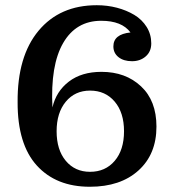

<svg xmlns="http://www.w3.org/2000/svg" viewBox="-20 -711 679 740"><path d="M47.9 -316.9Q46.4 -493.7 128.4 -592.3Q210.4 -690.9 353 -690.9Q393.6 -690.9 430.7 -681.2Q467.8 -671.4 497.6 -653.6Q527.3 -635.7 545.2 -607.2Q563 -578.6 563 -543.9Q563 -512.2 541.7 -493.7Q520.5 -475.1 488.8 -475.1Q456.5 -475.1 436.8 -490.7Q417 -506.3 417 -532.2Q417 -579.1 482.9 -585.9Q449.7 -630.9 370.1 -630.9Q272.9 -630.9 223.4 -545.2Q173.8 -459.5 182.1 -296.9Q196.3 -358.9 245.4 -396.5Q294.4 -434.1 371.1 -434.1Q463.9 -434.1 523.4 -378.4Q583 -322.8 583 -223.1Q583 -116.7 513.7 -54Q444.3 8.8 326.2 8.8Q196.3 8.8 121.8 -73.2Q47.4 -155.3 47.9 -316.9ZM327.1 -48.8Q386.2 -48.8 422.1 -91.1Q458 -133.3 458 -205.1Q458 -276.9 422.1 -319.3Q386.2 -361.8 327.1 -361.8Q269 -361.8 233.6 -319.1Q198.2 -276.4 198.2 -205.1Q198.2 -133.3 233.6 -91.1Q269 -48.8 327.1 -48.8Z"/></svg>

Font: Montagu Slab 144pt Medium
Style: Regular
Weight: 500
Designer: Florian Karsten
Foundry: Florian Karsten
Version: Version 1.000